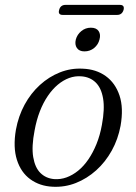

<svg xmlns="http://www.w3.org/2000/svg" viewBox="-20 -736 542 766"><path d="M310 -462Q363.5 -460 401.8 -432.5Q440 -405 456.8 -355Q473.5 -305 461 -234Q451 -180.5 425.8 -135Q400.5 -89.5 363.8 -56.5Q327 -23.5 282.8 -6Q238.5 11.5 190 9Q138.5 6.5 101 -20.8Q63.5 -48 47.5 -98.2Q31.5 -148.5 43.5 -218.5Q53.5 -273 78.2 -318.5Q103 -364 139.2 -397Q175.5 -430 219 -447.2Q262.5 -464.5 310 -462ZM195.5 -21.5Q221 -19.5 245.2 -28.2Q269.5 -37 291.8 -55Q314 -73 332.5 -100Q351 -127 365 -161.5Q379 -196 386.5 -237.5Q398.5 -301.5 391.2 -343.5Q384 -385.5 361.5 -407.2Q339 -429 304.5 -431.5Q279.5 -433.5 255.8 -424.8Q232 -416 210.5 -398Q189 -380 170.8 -353.2Q152.5 -326.5 139 -291.8Q125.5 -257 118 -215.5Q105.5 -151.5 112.5 -109.5Q119.5 -67.5 141.2 -46Q163 -24.5 195.5 -21.5ZM317 -531Q296 -531 286.8 -544.5Q277.5 -558 282.5 -578.5Q288 -598.5 304.5 -612Q321 -625.5 342.5 -625.5Q364.5 -625.5 373.5 -612Q382.5 -598.5 377 -578.5Q372 -558 355.5 -544.5Q339 -531 317 -531ZM216 -696.5Q218.5 -706.5 225 -711.5Q231.5 -716.5 241 -716.5H458.5Q468 -716.5 471.8 -711.5Q475.5 -706.5 473 -696.5Q470 -686.5 463.5 -681.5Q457 -676.5 447.5 -676.5H230Q220.5 -676.5 216.8 -681.5Q213 -686.5 216 -696.5Z"/></svg>

Font: Fraunces Light
Style: Italic
Weight: 300
Italic angle: -16°
Version: Version 1.000;[b76b70a41]